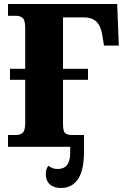

<svg xmlns="http://www.w3.org/2000/svg" viewBox="-20 -734 616 960"><path d="M20 0V-59H60Q80 -59 93 -69.5Q106 -80 106 -120V-335H30V-390H106V-594Q106 -634 93 -644.5Q80 -655 60 -655H20V-714H566L574 -506H500L491 -561Q483 -607 460.5 -627Q438 -647 401 -647H295V-390H420V-335H295V-116Q295 -79 305 -69Q315 -59 340 -59H400V25Q400 117 370 161.5Q340 206 285 206Q249 206 229 187.5Q209 169 209 137Q209 110 222 95Q232 102 242.5 106.5Q253 111 268 111Q331 111 331 31V0Z"/></svg>

Font: Noto Serif SemiCondensed Black
Style: Regular
Weight: 900
Width: 4
Designer: Monotype Design Team
Foundry: Monotype Imaging Inc.
Version: Version 2.014; ttfautohint (v1.8.4.7-5d5b)